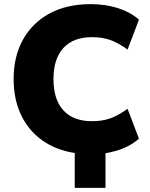

<svg xmlns="http://www.w3.org/2000/svg" viewBox="-20 -736 725 930"><path d="M342 174V5Q250 -9 183.5 -57Q117 -105 81.5 -180.5Q46 -256 46 -353Q46 -463 91.5 -544.5Q137 -626 220.5 -671Q304 -716 419 -716Q492 -716 552 -696.5Q612 -677 653 -641L598 -496Q552 -529 513.5 -542.5Q475 -556 426 -556Q335 -556 287 -503.5Q239 -451 239 -353Q239 -254 287 -201.5Q335 -149 426 -149Q475 -149 513.5 -162.5Q552 -176 598 -209L653 -64Q591 -10 491 6V174Z"/></svg>

Font: Mulish Black
Style: Regular
Weight: 900
Designer: Vernon Adams
Foundry: Vernon Adams
Version: Version 3.603; ttfautohint (v1.8.3)